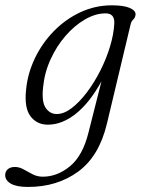

<svg xmlns="http://www.w3.org/2000/svg" viewBox="-76 -472 546 740"><path d="M336 5Q306 130.5 225.2 189.5Q144.5 248.5 32 248.5Q-12.5 248.5 -34.2 235.8Q-56 223 -56 203Q-56 189 -46 180.2Q-36 171.5 -18.5 171.5Q-1.5 171.5 15.2 181Q32 190.5 50 199.8Q68 209 89 209Q145 209 194 168.5Q243 128 265 39L315 -158.5Q270 -76.5 216.8 -34Q163.5 8.5 108.5 8.5Q66 8.5 41.5 -24Q17 -56.5 24.5 -126Q30.5 -189 58.5 -247.5Q86.5 -306 131.5 -352Q176.5 -398 233.8 -424.8Q291 -451.5 355 -451.5Q400.5 -451.5 423.8 -441.5Q447 -431.5 446.5 -416.5Q445.5 -404 437.8 -397Q430 -390 427 -376.5ZM90 -135.5Q84 -79.5 100.2 -56Q116.5 -32.5 142.5 -32.5Q170.5 -32.5 200.5 -55.5Q230.5 -78.5 259 -116.2Q287.5 -154 310.8 -200Q334 -246 348.2 -293.2Q362.5 -340.5 364.5 -381.5Q366.5 -420.5 331 -420.5Q292 -420.5 251.8 -397.2Q211.5 -374 176.8 -334Q142 -294 118.8 -243Q95.5 -192 90 -135.5Z"/></svg>

Font: Fraunces 72pt S050 Light
Style: Italic
Weight: 300
Italic angle: -16°
Version: Version 1.000; ttfautohint (v1.8.3)